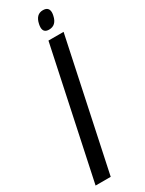

<svg xmlns="http://www.w3.org/2000/svg" viewBox="-203 -782 611 811"><g transform="rotate(-30 103.0 -376.5)"><path d="M175.8 -752.9Q204.6 -752.9 204.6 -725.6Q204.6 -718.8 202.6 -710.4Q193.8 -668.5 158.2 -668.5Q130.9 -668.5 130.9 -694.8Q130.9 -701.7 132.8 -710.4Q141.6 -752.9 175.8 -752.9ZM-1.5 0 132.3 -629.9H206.1L72.3 0Z"/></g></svg>

Font: Open Sans Hebrew Condensed
Style: Italic
Weight: 400
Width: 3
Italic angle: -12°
Foundry: Ascender Corporation, Yanek Iontef
Version: Version 2.001;PS 002.001;hotconv 1.0.70;makeotf.lib2.5.58329